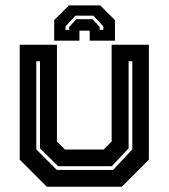

<svg xmlns="http://www.w3.org/2000/svg" viewBox="-20 -710 641 730"><path d="M158 0 55 -103V-540H196.5V-172L227 -141.5H374L404.5 -172V-540H546V-103L443 0ZM196 -64H410L483 -142V-477H469V-146L405 -78H201L132 -146V-477H118V-142ZM361 -689.5 417 -633.5V-555.5H321V-593.5H282V-555.5H186V-633.5L242 -689.5ZM335 -650.5H267L229 -609.5V-596.5H243V-607.5L270 -637H332L359 -607.5V-596.5H373V-609.5Z"/></svg>

Font: Tourney Thin
Style: Regular
Weight: 100
Designer: Tyler Finck
Foundry: Etcetera Type Co
Version: Version 1.015